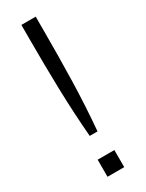

<svg xmlns="http://www.w3.org/2000/svg" viewBox="-165 -628 501 658"><g transform="rotate(-30 85.0 -299.0)"><path d="M110.4 -598.3H53.7V-539.3Q53.7 -490.7 54.2 -441.9Q54.7 -393.1 56 -344.4Q57.3 -295.7 59.9 -247.5Q62.5 -199.3 66.4 -151.8H97.3Q101.4 -199.3 104.1 -247.5Q106.8 -295.7 108.1 -344.4Q109.4 -393.1 109.9 -441.9Q110.4 -490.7 110.4 -539.3ZM115.3 -67.6H49.2V0H115.3Z"/></g></svg>

Font: SaysetthaMai Thin
Style: Regular
Weight: 100
Designer: John M. Durdin
Foundry: Lao Script for Windows
Version: Version 1.101